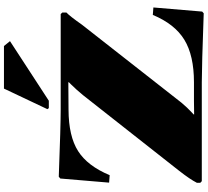

<svg xmlns="http://www.w3.org/2000/svg" viewBox="-60 -990 1060 980"><g transform="rotate(-90 470.0 -500.0)"><path d="M445.8 -780.8H408.2L402.8 -788.1L507.8 -1009.8H725.1L750 -979ZM896 -711.9V-690.9Q877.9 -674.3 834 -611.8L436 -104Q425.3 -90.8 410.4 -75.2Q395.5 -59.6 385.7 -50.8L376 -42V-39.1L444.8 -40H540Q676.8 -40 757.1 -89.1Q837.4 -138.2 883.8 -250L921.9 -247.1L900.9 2L892.1 9.8Q620.1 0 540 0H35.2L26.9 -7.8V-24.9Q44.4 -59.6 87.9 -115.2L474.1 -606Q484.9 -619.6 501.2 -637.7Q517.6 -655.8 528.8 -667L540 -678.2V-681.2L399.9 -680.2Q264.6 -679.7 188.7 -631.3Q112.8 -583 65.9 -470.2L27.8 -473.1L48.8 -722.2L58.1 -730Q319.8 -720.2 399.9 -720.2H888.2Z"/></g></svg>

Font: Yokawerad
Style: Regular
Weight: 500
Designer: gluk
Foundry: gluk
Version: Version 0.79